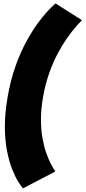

<svg xmlns="http://www.w3.org/2000/svg" viewBox="-20 -800 483 1084"><path d="M109.5 263.5 292 168.5Q283 154.5 269.5 129.5Q256 104.5 242.8 68.2Q229.5 32 220.5 -16Q211.5 -64 211.2 -123.8Q211 -183.5 223.5 -255Q236.5 -327 258 -387.8Q279.5 -448.5 305.5 -497.2Q331.5 -546 357.8 -583.5Q384 -621 406.5 -646.8Q429 -672.5 443 -686L293.5 -780.5Q279 -768.5 252.5 -741Q226 -713.5 193.8 -669.5Q161.5 -625.5 128.5 -565Q95.5 -504.5 67.8 -427.2Q40 -350 23.5 -255Q7 -160 7.5 -83.2Q8 -6.5 19.8 52.8Q31.5 112 48.5 154.8Q65.5 197.5 82.2 224.5Q99 251.5 109.5 263.5Z"/></svg>

Font: Anybody UltraCondensed Thin Black
Style: Italic
Weight: 900
Italic angle: -10°
Version: Version 1.111